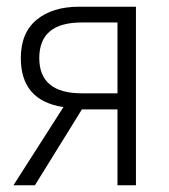

<svg xmlns="http://www.w3.org/2000/svg" viewBox="-20 -552 503 572"><path d="M97 -379Q97 -485 223 -485H330V-274H224Q97 -274 97 -379ZM84 0 224 -226H330V0H385V-532H216Q136 -532 89 -493Q42 -454 42 -379Q42 -252 169 -233L20 0Z"/></svg>

Font: Noto Sans UI SemiCondensed Light
Style: Regular
Weight: 300
Width: 4
Designer: Monotype Design Team
Foundry: Monotype Imaging Inc.
Version: Version 1.901